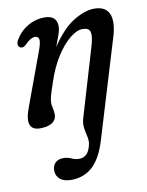

<svg xmlns="http://www.w3.org/2000/svg" viewBox="-79 -499 609 798"><g transform="rotate(-10 225.5 -100.0)"><path d="M306 103Q283.5 176.5 246.8 209.2Q210 242 158 242Q125.5 242 109.5 227.5Q93.5 213 93.5 192Q93.5 171.5 105.5 159.2Q117.5 147 140 147Q158 147 173 154.2Q188 161.5 205.5 161.5Q245 161.5 255.5 106.5Q257.5 89.5 253.2 72.5Q249 55.5 246.5 36.5Q244 17.5 251.5 -6L336.5 -292.5Q348 -331.5 343.2 -349.5Q338.5 -367.5 311.5 -367.5Q287.5 -367.5 257.8 -343.5Q228 -319.5 200 -275.8Q172 -232 152.5 -172.5Q138 -130.5 134 -114.5Q130 -98.5 130 -87.5Q130 -77 133.2 -64.2Q136.5 -51.5 136.5 -36.5Q136 -15.5 118 -3.5Q100 8.5 67 8.5Q-2 8.5 37 -90.5L116.5 -306.5Q130 -342 127.8 -355.8Q125.5 -369.5 111.5 -369.5Q92 -369.5 68 -344Q57 -333.5 48 -336Q37 -337.5 35.2 -349Q33.5 -360.5 42.5 -373.5Q62 -405.5 94.5 -424Q127 -442.5 163.5 -442.5Q216 -442.5 216 -396Q216 -381.5 209.2 -362Q202.5 -342.5 191 -312.5Q238 -384 286.5 -413.2Q335 -442.5 373.5 -442.5Q422 -442.5 436.5 -408Q451 -373.5 431 -309.5Z"/></g></svg>

Font: Fraunces 144pt S100
Style: Italic
Weight: 400
Italic angle: -16°
Version: Version 1.000; ttfautohint (v1.8.3)